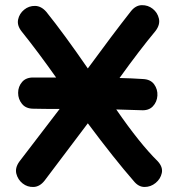

<svg xmlns="http://www.w3.org/2000/svg" viewBox="-20 -740 702 763"><path d="M511 -21Q530 3 554.5 3Q579 3 598.5 -13Q618 -29 623 -52.5Q628 -76 607 -99Q535 -170 442 -305Q494 -304 541 -302Q571 -300 587.5 -317.5Q604 -335 605.5 -360Q607 -385 592.5 -405Q578 -425 547 -426Q504 -429 455 -430Q534 -540 598 -617Q617 -642 611.5 -666Q606 -690 587 -705Q568 -720 543.5 -719.5Q519 -719 500 -695Q427 -602 329 -468Q234 -606 164 -693Q144 -716 119.5 -716.5Q95 -717 76 -701.5Q57 -686 52 -662.5Q47 -639 66 -615Q131 -534 203 -432H115Q84 -433 68 -414.5Q52 -396 52 -371Q52 -346 67.5 -327Q83 -308 113 -308Q153 -307 217 -307L57 -98Q39 -73 45 -49.5Q51 -26 70 -11Q89 4 113.5 3Q138 2 157 -22L329 -250Q435 -108 511 -21Z"/></svg>

Font: Balsamiq Sans
Style: Bold
Weight: 700
Designer: Michael Angeles
Foundry: Balsamiq SRL
Version: Version 1.020; ttfautohint (v1.8.4.7-5d5b);gftools[0.9.26]